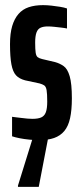

<svg xmlns="http://www.w3.org/2000/svg" viewBox="-20 -538 315 748"><path d="M133 8Q115 8 94.5 6Q74 4 56.5 0.5Q39 -3 27 -7V-83Q33 -82 42.5 -81Q52 -80 63.5 -78.5Q75 -77 86 -76Q97 -75 106 -75Q128 -75 140.5 -80.5Q153 -86 158.5 -100.5Q164 -115 164 -142Q164 -173 161.5 -187Q159 -201 152 -205.5Q145 -210 134 -213L78 -225Q55 -231 42.5 -244.5Q30 -258 24.5 -287Q19 -316 19 -366Q19 -408 27.5 -436.5Q36 -465 52 -483.5Q68 -502 92 -510Q116 -518 148 -518Q164 -518 181 -516Q198 -514 214 -511.5Q230 -509 241 -505V-427Q232 -429 218.5 -430.5Q205 -432 191.5 -433.5Q178 -435 166 -435Q149 -435 138 -430Q127 -425 122 -411Q117 -397 117 -372Q117 -345 119 -332.5Q121 -320 126.5 -315.5Q132 -311 144 -308L195 -296Q213 -291 228 -280.5Q243 -270 251.5 -241Q260 -212 260 -155Q260 -109 253 -77.5Q246 -46 230.5 -27.5Q215 -9 191 -0.5Q167 8 133 8ZM50 190V185L113 -18H170V-13L131 190Z"/></svg>

Font: Saira UltraCondensed
Style: Bold
Weight: 700
Width: 1
Designer: Hector Gatti with collaboration of the Omnibus-Type team
Foundry: Omnibus-Type
Version: Version 1.101